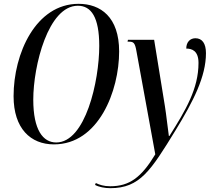

<svg xmlns="http://www.w3.org/2000/svg" viewBox="-20 -744 1112 1004"><path d="M262 11C496 11 603 -269 603 -475C603 -655 506 -724 391 -724C167 -724 51 -464 51 -241C51 -72 140 11 262 11ZM274 1C205 1 154 -64 154 -223C154 -400 232 -714 387 -714C457 -714 499 -654 499 -504C499 -320 427 1 274 1ZM557 240C712 240 769 147 897 -61C992 -216 1057 -344 1057 -466C1057 -517 1037 -544 1002 -544C975 -544 954 -525 954 -490C983 -490 1018 -479 1018 -415C1018 -280 951 -168 866 -33H863C857 -72 850 -143 842 -191L786 -536H649L647 -526H656C679 -526 686 -518 693 -479L792 63C719 184 657 230 556 230C523 230 499 222 481 213L477 223C497 234 528 240 557 240Z"/></svg>

Font: Noto Serif Display ExtraCondensed Medium
Style: Italic
Weight: 500
Width: 2
Italic angle: -12°
Designer: Monotype Design Team
Foundry: Monotype Imaging Inc.
Version: Version 2.009